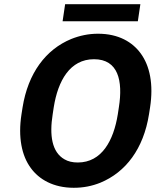

<svg xmlns="http://www.w3.org/2000/svg" viewBox="-20 -881 738 911"><path d="M82 -339C65 -230 83 -142 126 -84C165 -30 233 10 330 10C375 10 416 2 456 -14C577 -64 661 -175 687 -339L692 -371C709 -481 691 -568 648 -627C609 -681 543 -721 445 -721C400 -721 358 -712 318 -696C197 -646 113 -534 87 -371ZM277 -780H634L646 -861H289ZM230 -339 235 -372C255 -498 312 -600 426 -600C541 -600 564 -498 544 -372L539 -339C519 -214 463 -110 349 -110C324 -110 303 -115 286 -125C226 -159 214 -239 230 -339Z"/></svg>

Font: Asimov Pro
Style: BdObl
Weight: 700
Designer: Google
Version: Version 2.000980; 2014